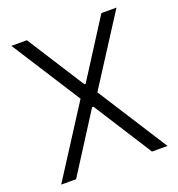

<svg xmlns="http://www.w3.org/2000/svg" viewBox="-126 -792 832 896"><g transform="rotate(-20 290.0 -344.0)"><path d="M26 0 248 -346 29 -688H106L288 -403H294L476 -688H551L332 -347L554 0H477L292 -290H285L100 0Z"/></g></svg>

Font: Saira Semi Condensed Light
Style: Regular
Weight: 300
Width: 4
Designer: Hector Gatti with collaboration of the Omnibus-Type team
Foundry: Omnibus-Type
Version: Version 1.001; ttfautohint (v1.8)